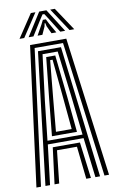

<svg xmlns="http://www.w3.org/2000/svg" viewBox="-105 -1032 652 1086"><g transform="rotate(-10 221.5 -489.0)"><path d="M13 0 117.5 -800H325.5L430 0H403.8L303 -779H140L39.2 0ZM64.8 0 155.5 -757.8H287.5L378.5 0H351.8L324.2 -229H118.8L91.2 0ZM120.5 -249.8H321.8L296.5 -477L265 -736.8H178L145.5 -477ZM149.8 -270.5 170.5 -477 195.5 -717.2H247.5L273.5 -477L293.5 -270.5ZM176.5 -291.2H266.8L249.5 -477L228.5 -696.2H214.5L193.5 -477ZM117 0 143.5 -208.2H299.5L326 0H299.2L278.8 -187.5H164.2L143.8 0ZM64.8 -844.8 153.2 -977.5H179.5L91.8 -844.8ZM117 -844.8 201.2 -977.5H242.5L327 -844.8H299L248 -926.5L227.2 -958.5H216.8L195.8 -926.2L144.8 -844.8ZM352.2 -844.8 264.5 -977.5H290.8L379.2 -844.8ZM168.5 -844.8 201.2 -903.5 213.5 -927.8H230.5L242.8 -903.5L276.2 -844.8H248.5L227.8 -889L223.8 -907.2H220L216.2 -889L196.2 -844.8Z"/></g></svg>

Font: Big Shoulders Inline Display ExtraBold
Style: Regular
Weight: 800
Designer: Patric King
Foundry: XO Type Co
Version: Version 1.000